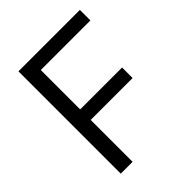

<svg xmlns="http://www.w3.org/2000/svg" viewBox="-196 -804 917 917"><g transform="rotate(-45 263.0 -345.5)"><path d="M84 0V-691H499V-620H164V-354H447V-283H164V0Z"/></g></svg>

Font: Cairo
Style: Regular
Weight: 400
Designer: Mohamed Gaber, Accademia di Belle Arti di Urbino
Foundry: Kief Type Foundry, Accademia di Belle Arti di Urbino
Version: Version 3.120